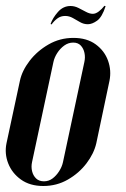

<svg xmlns="http://www.w3.org/2000/svg" viewBox="-28 -630 430 656"><path d="M-5.8 -140.5Q-13 -105.2 0 -71.9Q13 -38.5 43.6 -16.5Q74.2 5.5 120 5.5Q165.8 5.5 204 -16.5Q242.2 -38.5 267.6 -72Q293 -105.5 301 -140.5L346 -353.8Q353.2 -389 341.1 -422.8Q329 -456.5 298.9 -478.5Q268.8 -500.5 223 -500.5Q176.5 -500.5 137.8 -478.1Q99 -455.8 73.1 -422Q47.2 -388.2 40 -353.8ZM154.5 -418Q158 -434.2 167.8 -449.2Q177.5 -464.2 191.5 -474.4Q205.5 -484.5 222.2 -484.5Q238.5 -484.5 248 -474.4Q257.5 -464.2 260.6 -449.2Q263.8 -434.2 260.2 -418L187.2 -76.2Q183.8 -60.2 174.1 -45.1Q164.5 -30 151.5 -20.2Q138.5 -10.5 122.2 -10.5Q105.5 -10.5 95.4 -20.2Q85.2 -30 81.6 -45.1Q78 -60.2 81.5 -76.2ZM332.8 -608.8 328.8 -610.2Q320.2 -599 309.6 -590.9Q299 -582.8 289.2 -582.8Q278.2 -582.8 266 -589.4Q253.8 -596 240.2 -602.8Q226.8 -609.5 213 -609.5Q187.8 -609.5 169.9 -589.1Q152 -568.8 144.8 -548L148.2 -546.5Q157 -558.8 168.2 -567.1Q179.5 -575.5 194.5 -575.5Q208.5 -575.5 220.8 -568.5Q233 -561.5 245.5 -554.4Q258 -547.2 272.2 -547.2Q286.8 -547.2 303.8 -559.4Q320.8 -571.5 332.8 -608.8Z"/></svg>

Font: Emberly Black
Style: Italic
Weight: 900
Italic angle: -12°
Designer: Rajesh Rajput
Foundry: Rajesh Rajput
Version: Version 1.000